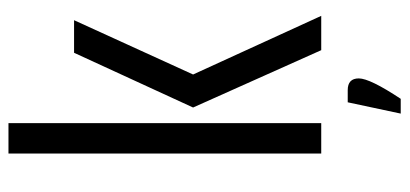

<svg xmlns="http://www.w3.org/2000/svg" viewBox="-270 -490 943 442"><g transform="rotate(-90 201.0 -268.5)"><path d="M215 61Q242 61 242 86.5Q242 112 195 183H161L187 61ZM69 -720H139V0H69ZM301 -569H376L251 -295L386 0H307L175 -295Z"/></g></svg>

Font: Khand
Style: Regular
Weight: 400
Designer: Devanagari: Sanchit Sawaria, Jyotish Sonowal; Latin: Satya Rajpurohit
Foundry: Indian Type Foundry
Version: Version 1.100;PS 1.0;hotconv 1.0.78;makeotf.lib2.5.61930; tt